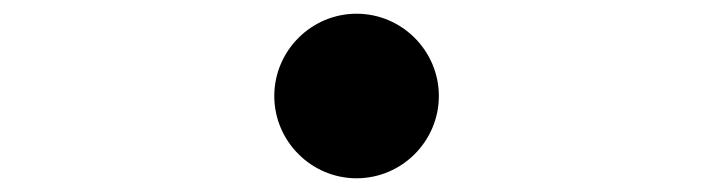

<svg xmlns="http://www.w3.org/2000/svg" viewBox="-20 -520 1040 280"><path d="M500 -260C566 -260 620 -314 620 -380C620 -446 566 -500 500 -500C434 -500 380 -446 380 -380C380 -314 434 -260 500 -260Z"/></svg>

Font: Noto Serif SC Black
Style: Regular
Weight: 900
Designer: Ryoko NISHIZUKA 西塚涼子 (kana & ideographs); Frank Grießhammer (Latin, Greek & Cyrillic); Wenlong ZHANG 张文龙 (bopomofo); San
Foundry: Adobe
Version: Version 2.001;hotconv 1.1.0;makeotfexe 2.6.0